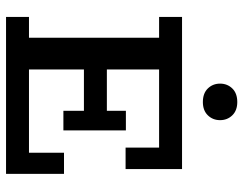

<svg xmlns="http://www.w3.org/2000/svg" viewBox="-105 -701 806 636"><g transform="rotate(90 298.0 -383.0)"><path d="M36 0V-76H105V-507H36V-583H540V-396H469V-507H210V-334H347V-397H412V-190H347V-258H210V-76H486V-192H556V0ZM318 -652Q289 -652 273 -668.5Q257 -685 257 -709Q257 -733 273 -749.5Q289 -766 318 -766Q346 -766 362 -749.5Q378 -733 378 -709Q378 -685 362 -668.5Q346 -652 318 -652Z"/></g></svg>

Font: Rokkitt Medium
Style: Regular
Weight: 500
Version: Version 3.103